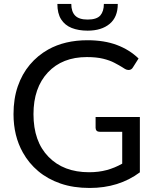

<svg xmlns="http://www.w3.org/2000/svg" viewBox="-20 -924 770 952"><path d="M424.5 8Q344 8 280.2 -14Q216.5 -36 169.8 -75.2Q123 -114.5 93.5 -167.5Q47 -250 47 -358Q47 -434.5 68.2 -496Q89.5 -557.5 128 -603.2Q166.5 -649 219 -678.5Q301.5 -724.5 413.5 -724.5Q497 -724.5 559.5 -701Q622 -677.5 667 -634L639.5 -590.5Q632 -577 617.5 -577Q608.5 -577 600 -582Q592 -587 586.5 -590.5Q578.5 -595.5 570.2 -600.2Q562 -605 547.5 -612.5Q525 -624.5 491.5 -632.8Q458 -641 410.5 -641Q289 -641 217.5 -565Q146 -488.5 146 -358Q146 -222.5 220.5 -146.5Q295 -70 421.5 -70Q469.5 -70 509.2 -80.8Q549 -91.5 586 -112.5V-270.5H475Q455 -270.5 454 -289.5V-344H673.5V-69.5Q569.5 8 424.5 8ZM414.5 -772Q369 -772 335.2 -785.5Q301.5 -799 283 -828.2Q264.5 -857.5 264.5 -904.5H333.5Q333.5 -866.5 352.5 -846.8Q371.5 -827 414.5 -827Q459.5 -827 477.5 -847.5Q495 -868 495 -904.5H564Q564 -839 523.5 -805.5Q483 -772 414.5 -772Z"/></svg>

Font: Verano Sans
Style: Regular
Weight: 400
Designer: Lukasz Dziedzic with Adam Twardoch and Botio Nikoltchev
Foundry: tyPoland Lukasz Dziedzic
Version: Version 3.001;December 28, 2019;FontCreator 12.0.0.2547 64-b